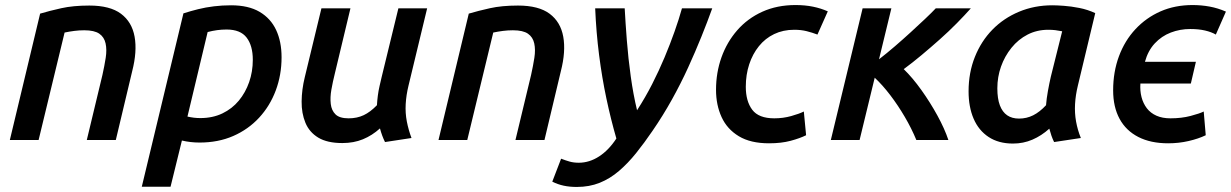

<svg xmlns="http://www.w3.org/2000/svg" viewBox="-20 -555 4879 761"><path d="M19 0 139 -501Q176 -512 223 -522.5Q270 -533 334 -533Q416 -533 459.5 -500.5Q503 -468 513.5 -409.5Q524 -351 504 -273L439 0H324L386 -258Q394 -294 399 -326Q404 -358 398.5 -383Q393 -408 373.5 -421.5Q354 -435 314 -435Q294 -435 274.5 -432.5Q255 -430 236 -426L133 0Z M542 185 707 -502Q735 -511 765 -518.5Q795 -526 828 -530Q861 -534 896 -534Q965 -534 1009 -508Q1053 -482 1074.5 -436Q1096 -390 1096 -328Q1096 -258 1073 -196.5Q1050 -135 1007 -88.5Q964 -42 904.5 -16Q845 10 771 10Q753 10 735.5 8Q718 6 701 2L656 185ZM774 -87Q823 -87 861.5 -105.5Q900 -124 926.5 -156Q953 -188 967.5 -229.5Q982 -271 982 -318Q982 -374 957.5 -406Q933 -438 878 -438Q859 -438 840.5 -435.5Q822 -433 803 -428L723 -93Q736 -90 748.5 -88.5Q761 -87 774 -87Z M1337 12Q1277 12 1241.5 -9.5Q1206 -31 1190.5 -68.5Q1175 -106 1175.5 -153Q1176 -200 1188 -249L1254 -522H1369L1307 -263Q1299 -231 1293.5 -200Q1288 -169 1291 -143Q1294 -117 1310 -101.5Q1326 -86 1362 -86Q1395 -86 1421.5 -98.5Q1448 -111 1474 -138Q1475 -156 1477.5 -175.5Q1480 -195 1484.5 -214.5Q1489 -234 1493 -251L1559 -522H1673L1599 -215Q1590 -178 1588 -142.5Q1586 -107 1592.5 -73.5Q1599 -40 1611 -8L1506 8Q1500 -4 1495 -17.5Q1490 -31 1486 -46Q1455 -18 1418.5 -3Q1382 12 1337 12Z M1718 0 1838 -501Q1875 -512 1922 -522.5Q1969 -533 2033 -533Q2115 -533 2158.5 -500.5Q2202 -468 2212.5 -409.5Q2223 -351 2203 -273L2138 0H2023L2085 -258Q2093 -294 2098 -326Q2103 -358 2097.5 -383Q2092 -408 2072.5 -421.5Q2053 -435 2013 -435Q1993 -435 1973.5 -432.5Q1954 -430 1935 -426L1832 0Z M2266 186Q2238 186 2214.5 181Q2191 176 2169 165L2204 74Q2222 81 2238 85.5Q2254 90 2274 90Q2316 90 2354.5 65Q2393 40 2423 -6Q2401 -82 2383.5 -164.5Q2366 -247 2354.5 -337Q2343 -427 2339 -522H2456Q2459 -466 2464.5 -395Q2470 -324 2480 -252Q2490 -180 2505 -118Q2538 -169 2565 -222Q2592 -275 2614 -327.5Q2636 -380 2653.5 -429.5Q2671 -479 2683 -522H2803Q2784 -469 2760 -409.5Q2736 -350 2707.5 -287.5Q2679 -225 2643.5 -161Q2608 -97 2566 -36Q2534 11 2501.5 51.5Q2469 92 2433.5 122.5Q2398 153 2357 169.5Q2316 186 2266 186Z M3028 13Q2955 13 2908.5 -15Q2862 -43 2840 -91Q2818 -139 2818 -199Q2818 -267 2839.5 -327.5Q2861 -388 2902 -435Q2943 -482 3001.5 -508.5Q3060 -535 3133 -535Q3171 -535 3202.5 -528.5Q3234 -522 3261 -510L3220 -418Q3199 -426 3177 -431.5Q3155 -437 3128 -437Q3084 -437 3048.5 -420Q3013 -403 2988 -372Q2963 -341 2949.5 -300Q2936 -259 2936 -211Q2936 -154 2961.5 -120Q2987 -86 3049 -86Q3084 -86 3116 -95Q3148 -104 3166 -113L3175 -19Q3151 -7 3114 3Q3077 13 3028 13Z M3273 0 3399 -522H3513L3464 -320Q3495 -344 3527.5 -372Q3560 -400 3590 -427.5Q3620 -455 3646 -479.5Q3672 -504 3689 -522H3828Q3804 -495 3772.5 -463Q3741 -431 3705 -399Q3669 -367 3632.5 -336.5Q3596 -306 3562 -281Q3597 -247 3632 -198Q3667 -149 3695.5 -97Q3724 -45 3739 0H3612Q3593 -46 3566 -92Q3539 -138 3508.5 -178Q3478 -218 3447 -247L3387 0Z M3995 14Q3938 14 3898.5 -12Q3859 -38 3839 -84.5Q3819 -131 3819 -193Q3819 -267 3844 -329.5Q3869 -392 3913.5 -437.5Q3958 -483 4019 -508.5Q4080 -534 4151 -534Q4168 -534 4196.5 -532Q4225 -530 4258 -523.5Q4291 -517 4321 -503L4252 -215Q4243 -178 4241 -142.5Q4239 -107 4245 -73.5Q4251 -40 4264 -8L4158 8Q4152 -4 4147.5 -17Q4143 -30 4139 -45Q4108 -17 4072 -1.5Q4036 14 3995 14ZM4019 -85Q4049 -85 4075 -98Q4101 -111 4126 -138Q4128 -164 4133.5 -194.5Q4139 -225 4145 -251L4190 -431Q4175 -434 4162.5 -435.5Q4150 -437 4135 -437Q4090 -437 4053 -418Q4016 -399 3989 -365.5Q3962 -332 3947.5 -291Q3933 -250 3933 -205Q3933 -164 3943 -137.5Q3953 -111 3972 -98Q3991 -85 4019 -85Z M4610 13Q4541 13 4492 -12Q4443 -37 4417.5 -84Q4392 -131 4392 -197Q4392 -270 4415 -332Q4438 -394 4480.5 -439.5Q4523 -485 4580 -510Q4637 -535 4707 -535Q4741 -535 4774 -529Q4807 -523 4839 -509L4799 -418Q4782 -428 4756.5 -434Q4731 -440 4698 -440Q4657 -440 4620.5 -426Q4584 -412 4557 -383Q4530 -354 4518 -310H4720L4700 -224H4500Q4500 -224 4500 -224Q4500 -224 4500 -224Q4498 -195 4504.5 -170Q4511 -145 4525.5 -126Q4540 -107 4563.5 -96.5Q4587 -86 4619 -86Q4663 -86 4699 -95.5Q4735 -105 4751 -113L4759 -19Q4730 -5 4691 4Q4652 13 4610 13Z"/></svg>

Font: Ubuntu Sans SemiBold
Style: Italic
Weight: 600
Italic angle: -13.5°
Designer: Dalton Maag Ltd
Foundry: Dalton Maag Ltd
Version: Version 1.006